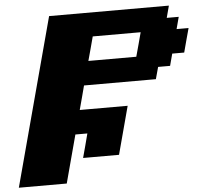

<svg xmlns="http://www.w3.org/2000/svg" viewBox="-58 -936 1067 998"><g transform="rotate(-5 475.5 -437.5)"><path d="M0 0H250Q261.2 -42 283.4 -125Q305.7 -208 316.9 -250H379.4Q374 -229 363 -187.3Q352.1 -145.5 346.2 -125H533.7Q544.9 -166.5 567.1 -249.8Q589.4 -333 600.6 -375H350.6Q356.4 -396 367.4 -437.5Q378.4 -479 383.8 -500H758.8L775.9 -562.5H838.4L855 -625H917.5Q922.9 -645.5 934.1 -687.3Q945.3 -729 951.2 -750H888.7L905.3 -812.5H842.8L859.4 -875H234.4Q195.3 -729 117.2 -437.5Q39.1 -146 0 0ZM667.5 -625H417.5Q423.3 -646 434.6 -687.7Q445.8 -729.5 451.2 -750H701.2Q695.8 -729.5 684.6 -687.5Q673.3 -645.5 667.5 -625Z"/></g></svg>

Font: Faithful 32x
Style: BoldOblique
Weight: 400
Foundry: Faithful Resource Pack
Version: Version 1.0; January 27, 2023